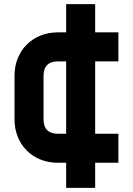

<svg xmlns="http://www.w3.org/2000/svg" viewBox="-20 -785 641 926"><path d="M439 121H299V0H260Q214 0 175.5 -15.5Q137 -31 109 -59Q81 -87 65.5 -125.5Q50 -164 50 -210V-419Q50 -465 65.5 -503.5Q81 -542 109 -570Q137 -598 175.5 -613.5Q214 -629 260 -629H299V-765H439V-629H551V-489H439V-140H551V0H439ZM190 -419V-210Q190 -140 260 -140H299V-489H260Q190 -489 190 -419Z"/></svg>

Font: CAT North
Style: Regular
Weight: 400
Designer: Peter Wiegel
Foundry: Peter Wiegel
Version: Version 1.000